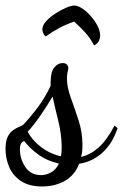

<svg xmlns="http://www.w3.org/2000/svg" viewBox="-40 -623 445 694"><path d="M113 51Q64 51 34.5 30.5Q5 10 -7.5 -21Q-20 -52 -20 -84Q-20 -113 -12 -129Q-4 -145 8 -153Q20 -161 30.5 -165Q41 -169 45 -173Q72 -202 98 -237Q124 -272 143 -313V-324Q143 -363 156 -379Q169 -395 186 -395Q197 -395 202 -389.5Q207 -384 207 -377Q207 -372 204.5 -363Q202 -354 202 -339Q202 -308 216 -269.5Q230 -231 244 -188Q258 -145 258 -100Q258 -87 257 -76.5Q256 -66 253 -56Q286 -63 316 -89.5Q346 -116 374 -169L385 -160Q366 -103 329.5 -70.5Q293 -38 246 -31Q230 11 194 31Q158 51 113 51ZM109 10Q126 10 144 0.5Q162 -9 173 -32Q131 -41 98.5 -64.5Q66 -88 48 -113Q32 -110 32 -83Q32 -49 51.5 -19.5Q71 10 109 10ZM180 -58Q182 -66 182.5 -76Q183 -86 183 -94Q182 -140 171 -184.5Q160 -229 150 -274Q130 -240 105.5 -204.5Q81 -169 60 -147Q75 -118 106.5 -93Q138 -68 180 -58ZM300 -459Q285 -487 267.5 -506Q250 -525 228 -545Q199 -535 174.5 -522Q150 -509 125 -491Q119 -496 116 -504Q113 -512 113 -516Q113 -531 126.5 -546Q140 -561 160 -574Q180 -587 199 -595Q218 -603 229 -603Q241 -603 257 -592.5Q273 -582 288 -565Q303 -548 312.5 -529.5Q322 -511 322 -495Q322 -485 317.5 -475Q313 -465 300 -459Z"/></svg>

Font: Dancing Script SemiBold
Style: Regular
Weight: 600
Designer: Pablo Impallari
Foundry: Pablo Impallari
Version: Version 2.001